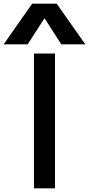

<svg xmlns="http://www.w3.org/2000/svg" viewBox="-90 -1020 482 1040"><path d="M94 0V-730H208V0ZM-70 -780 84 -1000H217L372 -780H242L152 -920H150L60 -780Z"/></svg>

Font: M PLUS 2 Thin Medium
Style: Regular
Weight: 500
Version: Version 1.001